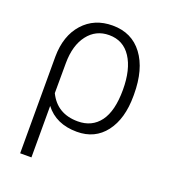

<svg xmlns="http://www.w3.org/2000/svg" viewBox="-136 -637 828 938"><g transform="rotate(20 278.5 -167.5)"><path d="M289.1 -538.1Q389.2 -538.1 445.3 -463.1Q501.5 -388.2 501.5 -257.3V-249.5Q501.5 -130.4 448 -60.3Q394.5 9.8 300.8 9.8Q192.4 9.8 135.7 -64.5V203.1H77.1V-299.8Q78.1 -408.7 136.2 -473.4Q194.3 -538.1 289.1 -538.1ZM135.7 -130.9Q180.2 -39.6 287.6 -39.6Q361.3 -39.6 402.1 -94.5Q442.9 -149.4 442.9 -259.8Q442.9 -365.7 402.8 -427Q362.8 -488.3 289.1 -488.3Q220.2 -488.3 178.5 -434.1Q136.7 -379.9 136.2 -287.6Z"/></g></svg>

Font: Roboto-Light
Style: Regular
Weight: 300
Designer: Google
Version: Version 2.137; 2017